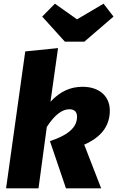

<svg xmlns="http://www.w3.org/2000/svg" viewBox="-20 -1022 636 1042"><path d="M542 -1002 398 -917 278 -1002 209 -932 332 -796H438L596 -932ZM295 -761 117 -743 13 0H189L234 -333C278 -402 320 -429 356 -429C383 -429 398 -416 398 -389C398 -339 365 -294 251 -256L338 0H529L437 -237C531 -278 576 -340 576 -422C576 -499 520 -551 428 -551C365 -551 308 -528 254 -470Z"/></svg>

Font: Fira Sans ExtraBold
Style: Italic
Weight: 800
Italic angle: -8°
Designer: bBox Type GmbH & Carrois Corporate GbR & Edenspiekermann AG
Foundry: bBox Type GmbH & Carrois Corporate GbR & Edenspiekermann AG
Version: Version 4.301;PS 004.301;hotconv 1.0.88;makeotf.lib2.5.64775